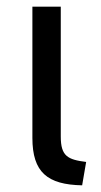

<svg xmlns="http://www.w3.org/2000/svg" viewBox="-20 -542 301 575"><path d="M238 -57C183 -64 162 -74 162 -133V-522H77V-129C77 -26 122 11 226 13Z"/></svg>

Font: Repo
Style: Regular
Weight: 400
Designer: Stefan Peev
Foundry: Context Ltd
Version: Version 0.000